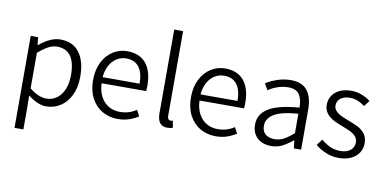

<svg xmlns="http://www.w3.org/2000/svg" viewBox="-83 -966 2866 1426"><g transform="rotate(10 1350.0 -252.5)"><path d="M152.8 210H85.9V-483.4H141.6L147.5 -425.8H150.9Q235.4 -495.6 308.6 -495.6Q403.3 -495.6 452.1 -430.2Q501 -364.7 501 -248Q501 -167.5 472.4 -108.6Q443.8 -49.8 395.5 -18.8Q347.2 12.2 289.6 12.2Q256.3 12.2 222.2 -2.4Q188 -17.1 151.4 -44.9L152.8 41.5ZM431.2 -248Q431.2 -439 293 -439Q260.7 -439 227.1 -421.1Q193.4 -403.3 152.8 -367.2V-100.1Q187 -71.3 219.5 -58.1Q252 -44.9 280.3 -44.9Q324.2 -44.9 358.4 -69.6Q392.6 -94.2 411.9 -140.4Q431.2 -186.5 431.2 -248Z M1003.4 -270Q1003.4 -243.7 1001 -228.5H665.5Q667.5 -171.9 689.2 -129.9Q710.9 -87.9 748.5 -65.2Q786.1 -42.5 835.4 -42.5Q870.6 -42.5 900.9 -51.8Q931.2 -61 959 -79.6L983.4 -34.2Q948.7 -12.7 911.6 -0.2Q874.5 12.2 827.6 12.2Q763.7 12.2 711.4 -17.8Q659.2 -47.9 628.9 -105.2Q598.6 -162.6 598.6 -241.2Q598.6 -318.8 627.9 -376.7Q657.2 -434.6 706.1 -465.3Q754.9 -496.1 813 -496.1Q905.8 -496.1 954.6 -437.3Q1003.4 -378.4 1003.4 -270ZM814.9 -441.9Q776.4 -441.9 743.9 -421.9Q711.4 -401.9 690.4 -364Q669.4 -326.2 665 -274.4H943.8Q943.8 -357.4 910.6 -399.7Q877.4 -441.9 814.9 -441.9Z M1194.3 -714.8V-78.1Q1194.3 -61 1200.4 -52.5Q1206.5 -43.9 1216.3 -43.9Q1224.6 -43.9 1234.4 -45.9L1244.1 4.9Q1227.1 12.2 1203.1 12.2Q1164.1 12.2 1145.8 -12Q1127.4 -36.1 1127.4 -84V-714.8Z M1741.7 -270Q1741.7 -243.7 1739.3 -228.5H1403.8Q1405.8 -171.9 1427.5 -129.9Q1449.2 -87.9 1486.8 -65.2Q1524.4 -42.5 1573.7 -42.5Q1608.9 -42.5 1639.2 -51.8Q1669.4 -61 1697.3 -79.6L1721.7 -34.2Q1687 -12.7 1649.9 -0.2Q1612.8 12.2 1565.9 12.2Q1502 12.2 1449.7 -17.8Q1397.5 -47.9 1367.2 -105.2Q1336.9 -162.6 1336.9 -241.2Q1336.9 -318.8 1366.2 -376.7Q1395.5 -434.6 1444.3 -465.3Q1493.2 -496.1 1551.3 -496.1Q1644 -496.1 1692.9 -437.3Q1741.7 -378.4 1741.7 -270ZM1553.2 -441.9Q1514.6 -441.9 1482.2 -421.9Q1449.7 -401.9 1428.7 -364Q1407.7 -326.2 1403.3 -274.4H1682.1Q1682.1 -357.4 1648.9 -399.7Q1615.7 -441.9 1553.2 -441.9Z M2038.1 -439.5Q1995.6 -439.5 1956.3 -425.8Q1917 -412.1 1887.7 -391.1L1859.9 -438.5Q1896 -461.9 1945.3 -478.8Q1994.6 -495.6 2047.9 -495.6Q2132.3 -495.6 2171.4 -444.8Q2210.4 -394 2210.4 -301.8V0H2155.3L2148.9 -59.6H2147Q2103 -24.4 2066.9 -6.1Q2030.8 12.2 1985.4 12.2Q1943.4 12.2 1910.6 -3.7Q1877.9 -19.5 1859.4 -50.3Q1840.8 -81.1 1840.8 -124Q1840.8 -204.1 1914.1 -248.8Q1987.3 -293.5 2144 -305.2Q2145 -366.7 2121.1 -403.1Q2097.2 -439.5 2038.1 -439.5ZM2144 -112.8V-259.3Q2017.1 -250 1962.2 -216.1Q1907.2 -182.1 1907.2 -127.9Q1907.2 -84.5 1933.1 -63.5Q1959 -42.5 2002 -42.5Q2037.6 -42.5 2070.1 -59.3Q2102.5 -76.2 2144 -112.8Z M2498 -41Q2531.2 -41 2554.7 -52Q2578.1 -63 2589.8 -81.8Q2601.6 -100.6 2601.6 -124Q2601.6 -149.4 2585.7 -167.5Q2569.8 -185.5 2546.4 -197.3Q2522.9 -209 2487.8 -222.2Q2443.4 -238.3 2412.4 -254.6Q2381.3 -271 2360.6 -297.6Q2339.8 -324.2 2339.8 -362.3Q2339.8 -399.9 2359.1 -430.2Q2378.4 -460.4 2415 -478Q2451.7 -495.6 2502 -495.6Q2543 -495.6 2580.8 -481.4Q2618.7 -467.3 2647.5 -443.8L2614.3 -400.4Q2586.9 -420.9 2560.3 -431.6Q2533.7 -442.4 2502 -442.4Q2454.6 -442.4 2429.7 -421.1Q2404.8 -399.9 2404.8 -367.7Q2404.8 -345.2 2419.7 -328.6Q2434.6 -312 2457 -300.5Q2479.5 -289.1 2514.6 -275.9Q2564.9 -257.3 2594.7 -241.9Q2624.5 -226.6 2645.8 -198.7Q2667 -170.9 2667 -127.4Q2667 -88.9 2646.7 -57.1Q2626.5 -25.4 2587.6 -6.6Q2548.8 12.2 2495.1 12.2Q2445.8 12.2 2399.9 -6.3Q2354 -24.9 2317.9 -54.7L2352.5 -100.6Q2388.7 -71.3 2421.9 -56.2Q2455.1 -41 2498 -41Z"/></g></svg>

Font: Varta
Style: Light
Weight: 300
Designer: Joana Correia, Viktoriya Grabowska, Eben Sorkin
Foundry: Sorkin Type
Version: Version 1.002; ttfautohint (v1.3) -l 8 -r 24 -G 200 -x 12 -H